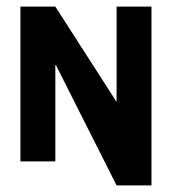

<svg xmlns="http://www.w3.org/2000/svg" viewBox="-20 -490 522 583"><path d="M148 -292H150L334 73H440V-470H334V-182H333L148 -470H42V0H148Z"/></svg>

Font: Hussar Tani
Style: Bold
Weight: 700
Foundry: Cannot Into Space Fonts
Version: Version 0.92